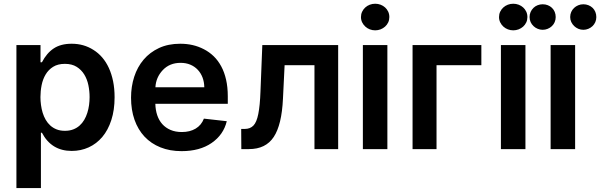

<svg xmlns="http://www.w3.org/2000/svg" viewBox="-20 -782 3148 1007"><path d="M192.5 -545.5V-455.3H199.9Q224.8 -503.6 261.9 -528.1Q299 -552.6 355.8 -552.6Q419.7 -552.6 470.2 -520.2Q495.7 -504.3 516.2 -480.5Q536.6 -456.7 551 -425.4Q565.3 -394.2 573.2 -355.8Q581 -317.5 581 -272Q581 -204.9 563.9 -152.3Q546.9 -99.8 516.7 -63.9Q486.5 -28.1 445.3 -9.2Q404.1 9.6 356.2 9.6Q249.6 9.6 199.9 -85.9H194.6V204.5H66.1V-545.5ZM192.1 -272.7Q192.1 -252.5 195 -231.4Q197.8 -210.2 203.8 -190.5Q209.9 -170.8 219.8 -153.6Q229.8 -136.4 244 -123.6Q258.2 -110.8 277.2 -103.3Q296.2 -95.9 320.3 -95.9Q344.8 -95.9 363.8 -103.2Q382.8 -110.4 397.2 -123.2Q411.6 -136 421.7 -153.2Q431.8 -170.5 438 -190.2Q444.2 -209.9 447.1 -231Q449.9 -252.1 449.9 -272.7Q449.9 -304.3 443.5 -335.4Q437.1 -366.5 421.9 -391.3Q406.6 -416.2 381.9 -431.6Q357.2 -447.1 320.3 -447.1Q283.4 -447.1 258.7 -431.6Q234 -416.2 219.3 -391.3Q204.5 -366.5 198.3 -335.4Q192.1 -304.3 192.1 -272.7Z M667.3 -269.5Q667.3 -327.8 683.9 -379.3Q700.6 -430.8 733.3 -469.3Q766 -507.8 814.1 -530.2Q862.2 -552.6 925.4 -552.6Q959.9 -552.6 990.2 -545.6Q1020.6 -538.7 1049.4 -523.8Q1077.8 -509.2 1100.9 -486.9Q1123.9 -464.5 1140.4 -433.8Q1157 -403.1 1165.8 -364Q1174.7 -324.9 1174.7 -277V-237.6H794.7Q795.5 -205.3 804.5 -178.1Q813.6 -150.9 831.1 -131.2Q848.7 -111.5 874.5 -100.5Q900.2 -89.5 933.9 -89.5Q975.9 -89.5 1006 -107.4Q1036.2 -125.4 1049.4 -159.8L1169.4 -146.3Q1152.3 -75.3 1090.2 -32.3Q1028.1 10.7 932.2 10.7Q870.7 10.7 821.6 -9.1Q772.4 -28.8 738.1 -65.3Q703.8 -101.9 685.5 -153.8Q667.3 -205.6 667.3 -269.5ZM795.1 -324.2H1051.5Q1051.1 -351.9 1042.3 -375.4Q1033.4 -398.8 1017.2 -416Q1001.1 -433.2 978.3 -442.8Q955.6 -452.4 927.2 -452.4Q869.7 -452.4 833.8 -414.4Q797.9 -376.4 795.1 -324.2Z M1245 -105.8H1263.8Q1292.3 -105.8 1309.3 -123.6Q1317.8 -132.5 1324 -147.4Q1330.3 -162.3 1334.7 -184.3Q1339.1 -206.3 1342 -236Q1344.8 -265.6 1346.2 -304L1355.8 -545.5H1753.6V0H1629.3V-440H1472.7L1464.1 -264.2Q1457.7 -127.1 1415.8 -63.9Q1373.9 0 1285.5 0H1245.7Z M1883.2 0V-545.5H2011.7V0ZM1873.2 -692.5Q1873.2 -707.7 1879.3 -720.5Q1885.3 -733.3 1895.6 -742.7Q1905.9 -752.1 1919.4 -757.3Q1932.9 -762.4 1947.8 -762.4Q1962.7 -762.4 1976.2 -757.3Q1989.7 -752.1 1999.8 -742.9Q2009.9 -733.7 2016 -720.9Q2022 -708.1 2022 -692.5Q2022 -677.2 2016 -664.4Q2009.9 -651.6 1999.6 -642.4Q1989.3 -633.2 1975.9 -628Q1962.4 -622.9 1947.8 -622.9Q1933.2 -622.9 1919.7 -628Q1906.2 -633.2 1896 -642.6Q1885.7 -652 1879.4 -664.8Q1873.2 -677.6 1873.2 -692.5Z M2504.6 -545.5V-440H2269.5V0H2143.8V-545.5Z M2607.2 0V-545.5H2735.8V0ZM2597.3 -692.5Q2597.3 -707.7 2603.3 -720.5Q2609.4 -733.3 2619.7 -742.7Q2630 -752.1 2643.5 -757.3Q2657 -762.4 2671.9 -762.4Q2686.8 -762.4 2700.3 -757.3Q2713.8 -752.1 2723.9 -742.9Q2734 -733.7 2740.1 -720.9Q2746.1 -708.1 2746.1 -692.5Q2746.1 -677.2 2740.1 -664.4Q2734 -651.6 2723.7 -642.4Q2713.4 -633.2 2699.9 -628Q2686.4 -622.9 2671.9 -622.9Q2657.3 -622.9 2643.8 -628Q2630.3 -633.2 2620 -642.6Q2609.7 -652 2603.5 -664.8Q2597.3 -677.6 2597.3 -692.5Z M2867.9 -545.5H2996.4V0H2867.9ZM2757.5 -692.5Q2757.5 -707 2763 -719.3Q2768.5 -731.5 2777.7 -740.6Q2786.9 -749.6 2799.5 -754.6Q2812.1 -759.6 2826.3 -759.6Q2840.9 -759.6 2853.3 -754.6Q2865.8 -749.6 2875 -740.8Q2884.2 -731.9 2889.4 -719.5Q2894.5 -707 2894.5 -692.5Q2894.5 -678.3 2889.2 -666Q2883.9 -653.8 2874.5 -644.9Q2865.1 -636 2852.6 -630.9Q2840.2 -625.7 2826.3 -625.7Q2812.5 -625.7 2800.1 -630.9Q2787.6 -636 2778.1 -645.1Q2768.5 -654.1 2763 -666.2Q2757.5 -678.3 2757.5 -692.5ZM2970.5 -692.5Q2970.5 -707 2976 -719.3Q2981.5 -731.5 2990.9 -740.4Q3000.4 -749.3 3012.8 -754.4Q3025.2 -759.6 3039.4 -759.6Q3054 -759.6 3066.4 -754.6Q3078.8 -749.6 3088.1 -740.8Q3097.3 -731.9 3102.5 -719.5Q3107.6 -707 3107.6 -692.5Q3107.6 -678.3 3102.3 -666Q3096.9 -653.8 3087.5 -644.9Q3078.1 -636 3065.7 -630.9Q3053.3 -625.7 3039.4 -625.7Q3025.6 -625.7 3013.1 -631Q3000.7 -636.4 2991.3 -645.4Q2981.9 -654.5 2976.2 -666.5Q2970.5 -678.6 2970.5 -692.5Z"/></svg>

Font: Inter P Semi Bold
Style: Regular
Weight: 600
Designer: Rasmus Andersson
Foundry: rsms
Version: Version 3.018;git-588b23468